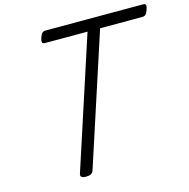

<svg xmlns="http://www.w3.org/2000/svg" viewBox="-139 -1132 1261 1282"><g transform="rotate(-15 491.5 -491.5)"><path d="M298 15Q256 15 263 -13L558 -918H264Q249 -918 245.5 -927Q242 -936 249 -958Q257 -981 266 -989.5Q275 -998 290 -998H963Q978 -998 981.5 -989.5Q985 -981 977 -958Q970 -936 961 -927Q952 -918 937 -918H645L350 -13Q346 1 333 8Q320 15 298 15Z"/></g></svg>

Font: Playwrite AU TAS
Style: Regular
Weight: 400
Designer: Veronika Burian, José Scaglione
Foundry: TypeTogether
Version: Version 1.002